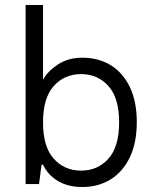

<svg xmlns="http://www.w3.org/2000/svg" viewBox="-20 -740 640 772"><path d="M311 12Q253 12 212.5 -12.5Q172 -37 153 -78H147L137 0H83V-720H153V-420Q173 -455 214 -481.5Q255 -508 311 -508Q376 -508 425 -478Q474 -448 502 -390Q530 -332 530 -249Q530 -166 502 -107.5Q474 -49 424.5 -18.5Q375 12 311 12ZM306 -54Q373 -54 416 -102Q459 -150 459 -248Q459 -346 416 -394Q373 -442 306 -442Q239 -442 196 -394Q153 -346 153 -248Q153 -150 196 -102Q239 -54 306 -54Z"/></svg>

Font: DM Mono Light
Style: Regular
Weight: 300
Designer: Colophon Foundry
Foundry: Colophon Foundry
Version: Version 1.000; ttfautohint (v1.8.2.53-6de2)